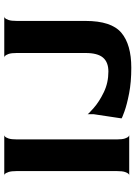

<svg xmlns="http://www.w3.org/2000/svg" viewBox="116 -756 651 922"><g transform="rotate(-90 441.0 -295.5)"><path d="M253 0H60Q60 2 65.5 -2.5Q71 -7 75.5 -20Q80 -33 80 -60V-540Q80 -566 75.5 -579.5Q71 -593 65.5 -597.5Q60 -602 60 -600H253Q253 -602 247 -597.5Q241 -593 236.5 -579.5Q232 -566 232 -539V-60Q232 -34 236.5 -20.5Q241 -7 247 -2.5Q253 2 253 0ZM576 10Q507 10 453 -0.5Q399 -11 366 -23Q333 -35 333 -37L353 -170V-200Q353 -197 383 -170.5Q413 -144 458.5 -122Q504 -100 558 -100Q603 -100 625 -126Q647 -152 647 -210V-540Q647 -566 642.5 -579Q638 -592 632 -597Q626 -602 626 -600H822Q822 -602 816 -597.5Q810 -593 805.5 -579.5Q801 -566 801 -539V-210Q801 -86 744.5 -38Q688 10 576 10Z"/></g></svg>

Font: Red Rose Bold
Style: Regular
Weight: 700
Designer: jaikishan Patel
Version: Version 1.000